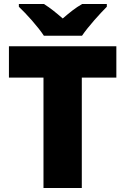

<svg xmlns="http://www.w3.org/2000/svg" viewBox="-20 -947 631 967"><path d="M201 -767H393C424 -813 484 -879 518 -913V-927H394C359 -907 331 -884 296 -854C261 -884 236 -905 201 -927H75V-913C113 -877 171 -813 201 -767ZM392 0V-556H566V-714H25V-556H199V0Z"/></svg>

Font: Noto Sans Myanmar UI Black
Style: Regular
Weight: 900
Designer: Monotype Design Team
Foundry: Monotype Imaging Inc.
Version: Version 2.103